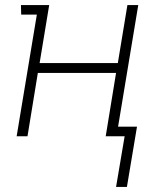

<svg xmlns="http://www.w3.org/2000/svg" viewBox="-20 -540 640 761"><path d="M440 201 474 0H399L440 -251H130L89 0H46L126 -482H64L63 -520H175L137 -290H447L485 -520H528L448 -38H523L483 201Z"/></svg>

Font: Iosevka Etoile Extralight
Style: Italic
Weight: 200
Italic angle: -9°
Designer: Belleve Invis
Foundry: Belleve Invis
Version: Version 22.1.2; ttfautohint (v1.8.4)